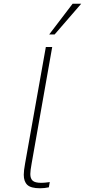

<svg xmlns="http://www.w3.org/2000/svg" viewBox="-20 -1001 454 1026"><path d="M107 -67Q107 -89 114 -127L225 -750H259L149 -127Q142 -89 142 -71Q142 -47 154.5 -35.5Q167 -24 201 -24Q218 -24 246 -28L241 0Q218 5 194 5Q145 5 126 -13Q107 -31 107 -67ZM243 -817 368 -981H414L272 -817Z"/></svg>

Font: Be Vietnam Thin
Style: Italic
Weight: 250
Italic angle: -9°
Designer: Gabriel Lam
Foundry: TypeRant
Version: Version 3.000